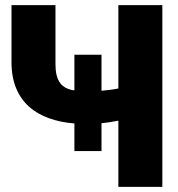

<svg xmlns="http://www.w3.org/2000/svg" viewBox="-20 -731 695 751"><path d="M25 -487C25 -333 125 -260 271 -248V-140H377V-249C399 -251 421 -255 443 -259V0H615V-711H443V-385C424 -381 401 -378 377 -376V-517H271V-378C268 -378 265 -378 261 -379C217 -389 197 -419 197 -480V-711H25Z"/></svg>

Font: Asimov Pro
Style: Ult
Weight: 900
Designer: Google
Version: Version 2.000980; 2014